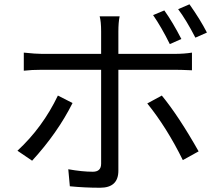

<svg xmlns="http://www.w3.org/2000/svg" viewBox="-20 -839 1040 902"><path d="M897.9 -662.1Q855 -745.1 816.9 -795.9L870.1 -818.8Q920.9 -747.1 952.1 -686ZM777.8 -631.8Q738.8 -710.9 699.2 -768.1L752 -790Q792 -733.9 832 -655.8ZM320.8 -355Q250 -213.9 130.9 -84L62 -130.9Q180.2 -240.2 252 -390.1ZM536.1 -511.2V-37.1Q536.1 43 450.2 43Q377.9 43 308.1 36.1L300.8 -43.9Q366.2 -32.2 416 -32.2Q455.1 -32.2 455.1 -69.8V-511.2H176.8Q127.9 -511.2 91.8 -506.8V-591.8Q147.9 -585.9 176.8 -585.9H455.1V-690.9Q455.1 -737.8 448.2 -762.2H542Q536.1 -733.9 536.1 -690.9V-585.9H799.8Q845.2 -585.9 881.8 -591.8V-508.8Q828.1 -511.2 800.8 -511.2ZM740.2 -390.1Q819.8 -293 913.1 -127.9L838.9 -86.9Q763.2 -240.2 671.9 -353Z"/></svg>

Font: Black Ops One [rus by aLiNcE]
Style: Regular
Weight: 400
Designer: James Grieshaber
Foundry: James Grieshaber
Version: Version 1.002;May 25, 2024;FontCreator 13.0.0.2680 64-bit